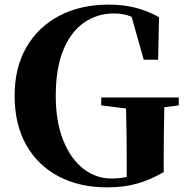

<svg xmlns="http://www.w3.org/2000/svg" viewBox="-20 -787 806 827"><path d="M750 -367.2V-333L688 -325.2Q685.1 -215.3 685.1 -95.2V-45.9Q626.5 -11.7 569.3 4.2Q512.2 20 440.9 20Q322.3 20 232.7 -27.1Q143.1 -74.2 93 -162.6Q43 -251 43 -375Q43 -496.1 94 -584Q145 -671.9 236.3 -719.5Q327.6 -767.1 448.2 -767.1Q512.7 -767.1 565.7 -753.2Q618.7 -739.3 665 -712.9L661.1 -529.8H599.1L546.9 -714.8Q513.2 -729 470.2 -729Q399.4 -729 342.8 -690.2Q286.1 -651.4 253.2 -572.8Q220.2 -494.1 220.2 -374Q220.2 -262.7 252.2 -182.9Q284.2 -103 338.6 -60.5Q393.1 -18.1 460 -18.1Q477.1 -18.1 493.7 -19.8Q510.3 -21.5 525.9 -24.9V-100.1Q525.9 -155.3 525.1 -209.5Q524.4 -263.7 522.9 -319.8L416 -333V-367.2Z"/></svg>

Font: Source Han Serif JP Heavy
Style: Regular
Weight: 900
Designer: Ryoko NISHIZUKA  (kana & ideographs); Frank Grießhammer (Latin, Greek & Cyrillic); Wenlong ZHANG  (bopomofo); Sandoll Co
Foundry: Adobe Systems Incorporated
Version: Version 1.001;PS 1.001;hotconv 16.6.54;makeotf.lib2.5.65590